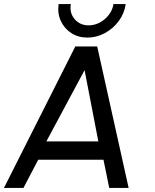

<svg xmlns="http://www.w3.org/2000/svg" viewBox="-50 -930 768 950"><path d="M322.5 -700H431L586.5 0H490.5L462 -139.5H139L66 0H-30.5ZM179.5 -230.5H436.5L368.5 -583ZM382.5 -744Q337 -744 302.5 -766.5Q268 -789 250.8 -826.8Q233.5 -864.5 240 -910H300.5Q293 -866 319.5 -835.2Q346 -804.5 388.5 -804.5Q417.5 -804.5 443.8 -818.5Q470 -832.5 488.5 -856.5Q507 -880.5 511.5 -910H572Q565.5 -863.5 537.5 -825.8Q509.5 -788 468.5 -766Q427.5 -744 382.5 -744Z"/></svg>

Font: Urbanist Medium
Style: Italic
Weight: 500
Italic angle: -8°
Designer: Corey Hu
Foundry: Corey Hu
Version: Version 1.330; ttfautohint (v1.8.4.7-5d5b)